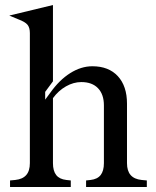

<svg xmlns="http://www.w3.org/2000/svg" viewBox="-20 -745 621 765"><path d="M160 -348 180 -375Q216 -426 259.5 -453.5Q303 -481 348 -481Q413 -481 449.5 -441.5Q486 -402 486 -332V-95Q486 -64 500.5 -47.5Q515 -31 544 -28L565 -26V0H323V-26L341 -28Q368 -31 381 -47.5Q394 -64 394 -95V-325Q394 -369 370.5 -393.5Q347 -418 304 -418Q273 -418 243 -401Q213 -384 191 -354V-95Q191 -64 204 -47.5Q217 -31 244 -28L262 -26V0H20V-26L41 -28Q70 -31 84.5 -47.5Q99 -64 99 -95V-613Q99 -635 89.5 -646.5Q80 -658 53 -668L17 -683L191 -725V-421L160 -379Z"/></svg>

Font: Redaction
Style: Regular
Weight: 400
Designer: Jeremy Mickel / Forest Young
Foundry: MCKL
Version: Version 2.001; Redaction